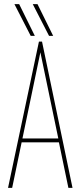

<svg xmlns="http://www.w3.org/2000/svg" viewBox="-20 -912 391 932"><path d="M19 0 169 -710H184L332 0H312L266 -221H85L39 0ZM89 -240H263L176 -658ZM218 -738 139 -892H162L238 -738ZM129 -738 50 -892H73L149 -738Z"/></svg>

Font: Georama Condensed Thin
Style: Regular
Weight: 100
Width: 3
Designer: Jean-Baptiste Levee
Foundry: Production Type
Version: Version 1.000